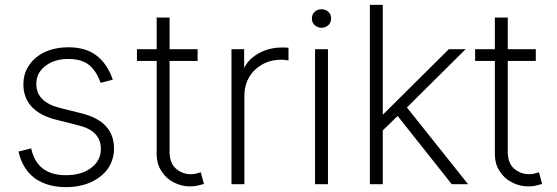

<svg xmlns="http://www.w3.org/2000/svg" viewBox="-20 -752 2284 788"><path d="M346 -485Q315 -510 260 -510Q203 -510 166 -481Q129 -453 129 -407Q129 -332 230 -308L314 -287Q448 -254 448 -142Q448 -98 423 -60Q398 -25 353 -4Q307 16 250 16Q174 16 122 -21Q72 -59 56 -130L108 -143Q132 -33 250 -33Q315 -33 354 -63Q394 -93 394 -141Q394 -216 300 -238L213 -260Q144 -277 110 -314Q76 -351 76 -405Q76 -451 100 -485Q124 -520 165 -539Q209 -558 260 -558Q332 -558 376 -524Q420 -491 443 -425L393 -412Q376 -460 346 -485Z M676 -502V-129Q676 -82 703 -59Q730 -37 763 -37Q771 -37 783 -39L804 -45L817 3Q796 9 790 10Q778 13 760 13Q725 13 694 -3Q663 -18 643 -49Q623 -78 623 -121V-502H542V-550H623V-680H676V-550H791V-502Z M982 -550V-464H978Q995 -506 1038 -531Q1082 -557 1137 -557H1149Q1158 -557 1164 -556V-504L1149 -506Q1145 -507 1135 -507Q1092 -507 1057 -488Q1022 -468 1003 -436Q983 -402 983 -359V4H930V-550Z M1326 -550V4H1273V-550ZM1271 -649Q1260 -660 1260 -676Q1260 -693 1271 -703Q1282 -714 1300 -714Q1317 -714 1328 -703Q1339 -693 1339 -676Q1339 -660 1328 -649Q1315 -638 1300 -638Q1284 -638 1271 -649Z M1551 -732V-279H1549L1822 -550H1891L1650 -311L1901 4H1834L1612 -276L1551 -217V4H1498V-732Z M2064 -502V-129Q2064 -82 2091 -59Q2118 -37 2151 -37Q2159 -37 2171 -39L2192 -45L2205 3Q2184 9 2178 10Q2166 13 2148 13Q2113 13 2082 -3Q2051 -18 2031 -49Q2011 -78 2011 -121V-502H1930V-550H2011V-680H2064V-550H2179V-502Z"/></svg>

Font: Sinter Light
Style: Regular
Weight: 300
Foundry: Adobe & rsms
Version: Version 1.000